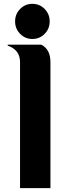

<svg xmlns="http://www.w3.org/2000/svg" viewBox="-20 -967 362 987"><path d="M83 0V-647.5Q83 -710.9 19.5 -732.4V-737.3H192.4Q239.3 -713.4 239.3 -647.5V0ZM83.5 -920.9Q109.4 -947.3 146.5 -947.3Q183.6 -947.3 209.5 -920.9Q235.4 -894.5 235.4 -856.9Q235.4 -819.3 209.5 -793Q183.6 -766.6 146.5 -766.6Q109.4 -766.6 83.5 -793Q57.6 -819.3 57.6 -856.9Q57.6 -894.5 83.5 -920.9Z"/></svg>

Font: Berenika
Style: Bold
Weight: 700
Designer: Wojciech Kalinowski "wmk69" (wmk69@o2.pl)
Foundry: Wojciech Kalinowski "wmk69" (wmk69@o2.pl)
Version: Version 3.1.0; 2021-05-14